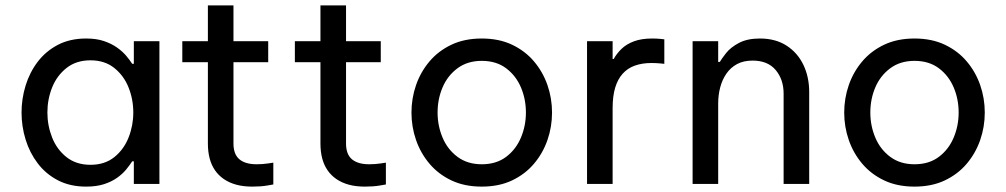

<svg xmlns="http://www.w3.org/2000/svg" viewBox="-20 -683 3737 713"><path d="M300 -540Q338 -540 366 -530.5Q394 -521 414.5 -506.5Q435 -492 448.5 -476Q462 -460 471 -446H477V-530H572V0H477V-84H471Q462 -70 448.5 -53.5Q435 -37 414.5 -22.5Q394 -8 366 1Q338 10 300 10Q240 10 195 -13.5Q150 -37 120 -76.5Q90 -116 75 -165Q60 -214 60 -265Q60 -316 75 -365Q90 -414 120 -453.5Q150 -493 195 -516.5Q240 -540 300 -540ZM316 -459Q263 -459 227 -430.5Q191 -402 173.5 -358Q156 -314 156 -265Q156 -217 173.5 -172.5Q191 -128 227 -99.5Q263 -71 316 -71Q369 -71 404.5 -99.5Q440 -128 457.5 -172.5Q475 -217 475 -265Q475 -314 457.5 -358Q440 -402 404.5 -430.5Q369 -459 316 -459Z M917 10Q884 10 858 3Q832 -4 812 -17.5Q792 -31 778.5 -50.5Q765 -70 758.5 -95Q752 -120 752 -150V-663H847V-150Q847 -110 869 -91.5Q891 -73 933 -73Q955 -73 975 -76Q995 -79 995 -79V2Q995 2 972 6Q949 10 917 10ZM976 -452H657V-530H976Z M1335 10Q1302 10 1276 3Q1250 -4 1230 -17.5Q1210 -31 1196.5 -50.5Q1183 -70 1176.5 -95Q1170 -120 1170 -150V-663H1265V-150Q1265 -110 1287 -91.5Q1309 -73 1351 -73Q1373 -73 1393 -76Q1413 -79 1413 -79V2Q1413 2 1390 6Q1367 10 1335 10ZM1394 -452H1075V-530H1394Z M1769 10Q1705 10 1656.5 -13Q1608 -36 1575 -75Q1542 -114 1525 -163Q1508 -212 1508 -265Q1508 -318 1525 -367Q1542 -416 1575 -455Q1608 -494 1656.5 -517Q1705 -540 1769 -540Q1833 -540 1881.5 -517Q1930 -494 1963 -455Q1996 -416 2013 -367Q2030 -318 2030 -265Q2030 -212 2013 -163Q1996 -114 1963 -75Q1930 -36 1881.5 -13Q1833 10 1769 10ZM1769 -73Q1823 -73 1859.5 -100.5Q1896 -128 1914.5 -172Q1933 -216 1933 -265Q1933 -315 1914.5 -358.5Q1896 -402 1859.5 -429.5Q1823 -457 1769 -457Q1716 -457 1679 -429.5Q1642 -402 1623.5 -358.5Q1605 -315 1605 -265Q1605 -216 1623.5 -172Q1642 -128 1679 -100.5Q1716 -73 1769 -73Z M2255 0H2160V-530H2255V-464H2259Q2270 -484 2288 -501.5Q2306 -519 2334 -529.5Q2362 -540 2402 -540Q2419 -540 2433 -538.5Q2447 -537 2447 -537V-446Q2447 -446 2431.5 -447.5Q2416 -449 2399 -449Q2365 -449 2338 -439.5Q2311 -430 2292.5 -409.5Q2274 -389 2264.5 -357.5Q2255 -326 2255 -281Z M2647 0H2552V-530H2647V-453H2653Q2660 -465 2676.5 -486Q2693 -507 2724 -523.5Q2755 -540 2802 -540Q2860 -540 2901 -513.5Q2942 -487 2963.5 -442Q2985 -397 2985 -341V0H2890V-335Q2890 -388 2860.5 -423Q2831 -458 2775 -458Q2741 -458 2717 -445Q2693 -432 2677.5 -409.5Q2662 -387 2654.5 -358.5Q2647 -330 2647 -299Z M3376 10Q3312 10 3263.5 -13Q3215 -36 3182 -75Q3149 -114 3132 -163Q3115 -212 3115 -265Q3115 -318 3132 -367Q3149 -416 3182 -455Q3215 -494 3263.5 -517Q3312 -540 3376 -540Q3440 -540 3488.5 -517Q3537 -494 3570 -455Q3603 -416 3620 -367Q3637 -318 3637 -265Q3637 -212 3620 -163Q3603 -114 3570 -75Q3537 -36 3488.5 -13Q3440 10 3376 10ZM3376 -73Q3430 -73 3466.5 -100.5Q3503 -128 3521.5 -172Q3540 -216 3540 -265Q3540 -315 3521.5 -358.5Q3503 -402 3466.5 -429.5Q3430 -457 3376 -457Q3323 -457 3286 -429.5Q3249 -402 3230.5 -358.5Q3212 -315 3212 -265Q3212 -216 3230.5 -172Q3249 -128 3286 -100.5Q3323 -73 3376 -73Z"/></svg>

Font: Be Vietnam Pro Variable Thin
Style: Regular
Weight: 100
Designer: Lam Bao, Tony Le, Vietanh Nguyen
Foundry: Yellow Type Foundry
Version: Version 1.002